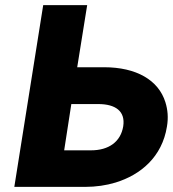

<svg xmlns="http://www.w3.org/2000/svg" viewBox="-20 -731 676 751"><path d="M36 0H313C355 0 396 -6 432 -17C530 -47 614 -117 633 -236C639 -271 636 -302 627 -331C600 -418 513 -468 387 -468H282L321 -711H149ZM231 -143 259 -324H364C432 -324 471 -296 462 -237C452 -176 405 -143 336 -143Z"/></svg>

Font: Asimov Pro
Style: UltObl
Weight: 900
Designer: Google
Version: Version 2.000980; 2014